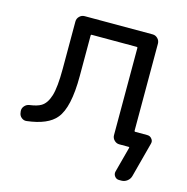

<svg xmlns="http://www.w3.org/2000/svg" viewBox="-102 -644 858 880"><g transform="rotate(15 327.0 -204.5)"><path d="M158.2 -287.1V-511.7Q158.2 -526.4 168.5 -536.6Q178.7 -546.9 193.4 -546.9H515.6Q529.3 -546.9 539.6 -536.6Q549.8 -526.4 549.8 -511.7V-99.6Q549.8 -94.7 554.7 -94.7H611.3Q625 -94.7 632.8 -84Q638.7 -77.1 638.7 -68.4Q638.7 -65.4 637.7 -61.5L593.8 104.5Q589.8 119.1 577.6 128.4Q565.4 137.7 550.8 137.7H539.1Q526.4 137.7 518.6 127.4Q510.7 117.2 513.7 104.5L545.9 -16.6Q546.9 -20.5 543 -20.5H505.9H498Q484.4 -20.5 474.1 -30.8Q463.9 -41 463.9 -54.7V-468.8Q463.9 -472.7 459 -472.7H246.1Q242.2 -472.7 242.2 -468.8V-275.4Q242.2 -126 197.3 -72.3Q159.2 -25.4 60.5 -13.7Q46.9 -11.7 35.6 -21Q24.4 -30.3 23.4 -44.9L22.5 -50.8Q21.5 -64.5 30.8 -75.2Q40 -85.9 53.7 -87.9Q89.8 -92.8 107.4 -103.5Q132.8 -118.2 145.5 -159.2Q158.2 -200.2 158.2 -287.1Z"/></g></svg>

Font: Gen Jyuu GothicL Regular
Style: Regular
Weight: 400
Designer: [Source Han Sans]
Ryoko NISHIZUKA  (kana & ideographs); Paul D. Hunt (Latin, Greek & Cyrillic); Wenlong ZHANG  (bopomofo
Version: Version 1.002.20150607